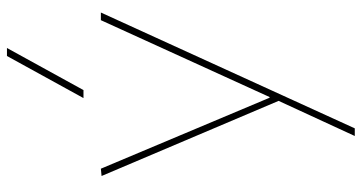

<svg xmlns="http://www.w3.org/2000/svg" viewBox="-264 -566 1040 552"><g transform="rotate(-90 256.0 -290.0)"><path d="M141 210 242 -9 26 -518 47 -520 251 -35H253L474 -520H496L163 210ZM273 -570H250L371 -790H394Z"/></g></svg>

Font: M PLUS 1 Thin Thin
Style: Regular
Weight: 250
Version: Version 1.001